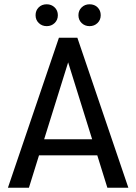

<svg xmlns="http://www.w3.org/2000/svg" viewBox="-20 -876 636 896"><path d="M17 0ZM434 -151H162L115 0H17L255 -700H341L579 0H481ZM410 -226 298 -585 186 -226ZM146 -805Q146 -827 160.5 -841.5Q175 -856 198 -856Q220 -856 235 -841.5Q250 -827 250 -805Q250 -783 235 -768.5Q220 -754 198 -754Q176 -754 161 -768.5Q146 -783 146 -805ZM346 -805Q346 -827 361 -841.5Q376 -856 398 -856Q421 -856 435.5 -841.5Q450 -827 450 -805Q450 -783 435 -768.5Q420 -754 398 -754Q376 -754 361 -768.5Q346 -783 346 -805Z"/></svg>

Font: Sarabun
Style: Regular
Weight: 400
Designer: Suppakit Chalermlarp | Katatrad Co.,Ltd.
Foundry: Cadson Demak Co.,Ltd.
Version: Version 1.000; ttfautohint (v1.6)